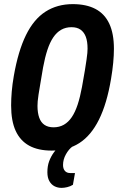

<svg xmlns="http://www.w3.org/2000/svg" viewBox="-20 -719 579 932"><path d="M231 12Q165 12 121.5 -12Q78 -36 56 -84Q34 -132 34 -207Q34 -239 37 -274.5Q40 -310 47 -350Q68 -471 106 -548.5Q144 -626 201 -662.5Q258 -699 333 -699Q399 -699 443.5 -675.5Q488 -652 510.5 -604Q533 -556 533 -482Q533 -451 529.5 -414Q526 -377 519 -336Q499 -216 460.5 -138.5Q422 -61 365 -24.5Q308 12 231 12ZM240 -101Q268 -101 290 -113.5Q312 -126 328.5 -150.5Q345 -175 357 -211.5Q369 -248 378 -297Q387 -345 392 -377Q397 -409 400 -429Q403 -449 404 -461.5Q405 -474 405 -483Q405 -518 396.5 -540.5Q388 -563 371 -575Q354 -587 327 -587Q299 -587 277 -574.5Q255 -562 238.5 -537.5Q222 -513 210 -476.5Q198 -440 189 -391Q181 -343 175.5 -311Q170 -279 167 -259.5Q164 -240 163 -227.5Q162 -215 162 -205Q162 -171 170.5 -147.5Q179 -124 196.5 -112.5Q214 -101 240 -101ZM279 193Q260 193 244.5 185Q229 177 219.5 160Q210 143 210 117Q210 87 218.5 64Q227 41 241 21.5Q255 2 270 -12H333L332 -8Q314 5 300 30Q286 55 286 82Q286 100 295 110.5Q304 121 321 121H344L334 178Q321 186 306 189.5Q291 193 279 193Z"/></svg>

Font: Archivo ExtraCondensed
Style: Bold Italic
Weight: 700
Width: 2
Italic angle: -10°
Designer: Hector Gatti
Foundry: Omnibus-Type
Version: Version 2.001